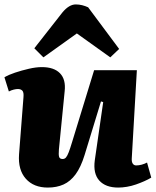

<svg xmlns="http://www.w3.org/2000/svg" viewBox="-21 -833 703 867"><path d="M-1 -484Q17 -495 47 -505Q77 -515 109.5 -522.5Q142 -530 168 -530Q223 -530 250 -502Q277 -474 271 -421L245 -158Q243 -134 246 -124.5Q249 -115 262 -115Q271 -115 277 -122Q283 -129 289.5 -146Q296 -163 305 -193L404 -516H597L574 -118Q573 -102 578.5 -94Q584 -86 594 -86Q606 -86 619 -89.5Q632 -93 643 -99L662 -31Q649 -23 631 -15Q613 -7 593 0Q573 7 552 10.5Q531 14 513 14Q456 14 427.5 -17.5Q399 -49 407 -109L445 -372L435 -375L361 -133Q344 -78 320.5 -46Q297 -14 266 0Q235 14 195 14Q131 14 95.5 -26Q60 -66 65 -136L85 -394Q87 -416 80 -423.5Q73 -431 60 -431Q52 -431 41.5 -428.5Q31 -426 19 -420ZM517 -612 477 -574 326 -682 175 -574 134 -615 261 -777Q276 -795 291 -804Q306 -813 321 -813Q336 -813 350 -809.5Q364 -806 377 -800Z"/></svg>

Font: Literata 18pt ExtraBold
Style: Italic
Weight: 800
Italic angle: -2°
Designer: Latin by Veronika Burian and Jose Scaglione. Greek by Irene Vlachou. Cyrillic by Vera Evstafieva
Foundry: TypeTogether
Version: Version 3.103;gftools[0.9.29]